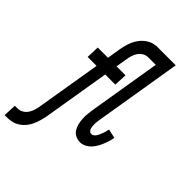

<svg xmlns="http://www.w3.org/2000/svg" viewBox="-295 -844 1168 1168"><g transform="rotate(45 289.0 -260.0)"><path d="M-22 215 -18 131H6Q24 131 40.5 121.5Q57 112 67.5 96.5Q78 81 83.5 64Q89 47 92 29L162 -392H85L88 -476H176L190 -563Q195 -591 204 -619Q213 -647 230.5 -672.5Q248 -698 274.5 -715Q301 -732 330 -734L329 -735H500L407 -171Q406 -162 404.5 -152.5Q403 -143 403 -133.5Q403 -124 404 -114.5Q405 -105 407.5 -97Q410 -89 416.5 -82.5Q423 -76 433 -76Q442 -76 450.5 -83Q459 -90 463.5 -98.5Q468 -107 472 -116Q476 -125 479.5 -134.5Q483 -144 485 -153Q487 -162 489 -172L548 -159Q545 -141 539.5 -123Q534 -105 526.5 -87.5Q519 -70 509.5 -53.5Q500 -37 486.5 -23Q473 -9 455 -0.5Q437 8 419 8Q398 8 380 -1Q362 -10 351.5 -26Q341 -42 336 -61.5Q331 -81 329.5 -101.5Q328 -122 330 -143Q332 -164 335 -185L412 -651H346Q329 -651 312.5 -641.5Q296 -632 285.5 -616.5Q275 -601 270 -584Q265 -567 262 -549L250 -476H327L323 -392H236L164 43Q160 63 154 83.5Q148 104 139 124Q130 144 116 161.5Q102 179 83.5 191.5Q65 204 44.5 209.5Q24 215 3 215Z"/></g></svg>

Font: Iosevka HT Medium Extended
Style: Italic
Weight: 500
Width: 7
Italic angle: -9°
Monospace: yes
Designer: Belleve Invis
Foundry: Belleve Invis
Version: Version 32.3.0; ttfautohint (v1.8.4)